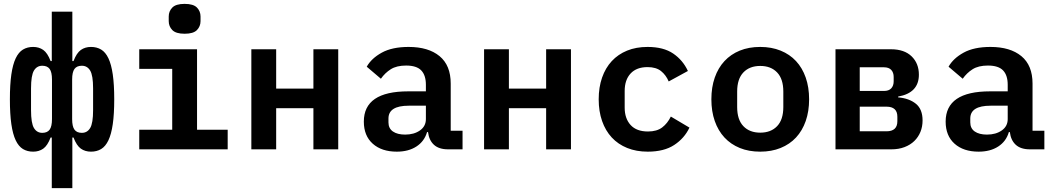

<svg xmlns="http://www.w3.org/2000/svg" viewBox="-20 -770 5440 990"><path d="M402 -85Q430 -85 445 -110Q460 -135 460 -202V-314Q460 -381 445 -406Q430 -431 402 -431Q376 -431 364 -414.5Q352 -398 352 -360V-156Q352 -118 364 -101.5Q376 -85 402 -85ZM353 200H247V-61H241Q225 -19 203 -3.5Q181 12 151 12Q121 12 98.5 -1.5Q76 -15 61 -46.5Q46 -78 38.5 -130Q31 -182 31 -258Q31 -334 38.5 -386Q46 -438 61 -469.5Q76 -501 98.5 -514.5Q121 -528 151 -528Q181 -528 203 -512.5Q225 -497 241 -455H247V-710H353V-455H359Q375 -497 397 -512.5Q419 -528 449 -528Q479 -528 501.5 -514.5Q524 -501 539 -469.5Q554 -438 561.5 -386Q569 -334 569 -258Q569 -182 561.5 -130Q554 -78 539 -46.5Q524 -15 501.5 -1.5Q479 12 449 12Q419 12 397 -3.5Q375 -19 359 -61H353ZM198 -85Q224 -85 236 -101.5Q248 -118 248 -156V-360Q248 -398 236 -414.5Q224 -431 198 -431Q170 -431 155 -406Q140 -381 140 -314V-202Q140 -135 155 -110Q170 -85 198 -85Z M932 -596Q887 -596 868.5 -615Q850 -634 850 -661V-685Q850 -712 868.5 -731Q887 -750 932 -750Q977 -750 995.5 -731Q1014 -712 1014 -685V-661Q1014 -634 995.5 -615Q977 -596 932 -596ZM698 -101H868V-415H698V-516H996V-101H1154V0H698Z M1276 -516H1404V-313H1596V-516H1724V0H1596V-212H1404V0H1276Z M2290 0Q2243 0 2217.5 -23.5Q2192 -47 2187 -89H2182Q2168 -41 2127 -14.5Q2086 12 2026 12Q1948 12 1902 -29Q1856 -70 1856 -143Q1856 -299 2085 -299H2176V-333Q2176 -382 2152 -407Q2128 -432 2074 -432Q2025 -432 1995 -413Q1965 -394 1944 -364L1871 -426Q1895 -469 1948.5 -498.5Q2002 -528 2087 -528Q2189 -528 2246.5 -480.5Q2304 -433 2304 -339V-96H2365V0ZM2069 -76Q2115 -76 2145.5 -97.5Q2176 -119 2176 -156V-225H2088Q1983 -225 1983 -159V-139Q1983 -108 2006 -92Q2029 -76 2069 -76Z M2476 -516H2604V-313H2796V-516H2924V0H2796V-212H2604V0H2476Z M3320 12Q3261 12 3214 -7Q3167 -26 3134.5 -61Q3102 -96 3084.5 -146Q3067 -196 3067 -258Q3067 -320 3084.5 -370Q3102 -420 3134.5 -455Q3167 -490 3213.5 -509Q3260 -528 3319 -528Q3401 -528 3451 -494Q3501 -460 3527 -404L3428 -350Q3414 -383 3388.5 -403.5Q3363 -424 3319 -424Q3262 -424 3231.5 -391Q3201 -358 3201 -301V-215Q3201 -159 3231.5 -125.5Q3262 -92 3321 -92Q3367 -92 3394.5 -113Q3422 -134 3439 -169L3535 -112Q3509 -57 3456.5 -22.5Q3404 12 3320 12Z M3900 12Q3841 12 3794.5 -7Q3748 -26 3715.5 -61Q3683 -96 3665.5 -146Q3648 -196 3648 -258Q3648 -320 3665.5 -370Q3683 -420 3715.5 -455Q3748 -490 3794.5 -509Q3841 -528 3900 -528Q3958 -528 4005 -509Q4052 -490 4084.5 -455Q4117 -420 4134.5 -370Q4152 -320 4152 -258Q4152 -196 4134.5 -146Q4117 -96 4084.5 -61Q4052 -26 4005 -7Q3958 12 3900 12ZM3900 -86Q3955 -86 3987 -119.5Q4019 -153 4019 -218V-298Q4019 -363 3987 -396.5Q3955 -430 3900 -430Q3845 -430 3813 -396.5Q3781 -363 3781 -298V-218Q3781 -153 3813 -119.5Q3845 -86 3900 -86Z M4288 -516H4574Q4643 -516 4680.5 -479.5Q4718 -443 4718 -385Q4718 -291 4611 -272V-268Q4668 -263 4702.5 -235Q4737 -207 4737 -149Q4737 -117 4726 -90Q4715 -63 4694.5 -43Q4674 -23 4644 -11.5Q4614 0 4576 0H4288ZM4551 -93Q4607 -93 4607 -145V-168Q4607 -220 4551 -220H4413V-93ZM4538 -301Q4563 -301 4575.5 -314.5Q4588 -328 4588 -351V-373Q4588 -396 4575.5 -409.5Q4563 -423 4538 -423H4413V-301Z M5290 0Q5243 0 5217.5 -23.5Q5192 -47 5187 -89H5182Q5168 -41 5127 -14.5Q5086 12 5026 12Q4948 12 4902 -29Q4856 -70 4856 -143Q4856 -299 5085 -299H5176V-333Q5176 -382 5152 -407Q5128 -432 5074 -432Q5025 -432 4995 -413Q4965 -394 4944 -364L4871 -426Q4895 -469 4948.5 -498.5Q5002 -528 5087 -528Q5189 -528 5246.5 -480.5Q5304 -433 5304 -339V-96H5365V0ZM5069 -76Q5115 -76 5145.5 -97.5Q5176 -119 5176 -156V-225H5088Q4983 -225 4983 -159V-139Q4983 -108 5006 -92Q5029 -76 5069 -76Z"/></svg>

Font: IBM Plex Mono SmBld
Style: Regular
Weight: 600
Monospace: yes
Designer: Mike Abbink, Paul van der Laan, Pieter van Rosmalen
Foundry: Bold Monday
Version: Version 2.3